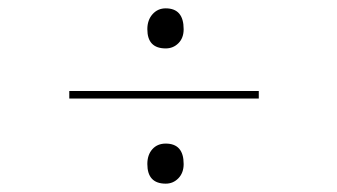

<svg xmlns="http://www.w3.org/2000/svg" viewBox="-20 -488 808 460"><path d="M333 -95Q333 -117 345 -130.5Q357 -144 377 -144Q420 -144 420 -95Q420 -74 407.5 -61Q395 -48 377 -48Q333 -48 333 -95ZM333 -418Q333 -440 345.5 -454Q358 -468 377 -468Q420 -468 420 -418Q420 -397 407.5 -384.5Q395 -372 377 -372Q333 -372 333 -418ZM146 -270H600V-252H146Z"/></svg>

Font: Antic Didone
Style: Regular
Weight: 400
Designer: Santiago Orozco
Foundry: Santiago Orozco
Version: Version 2.001